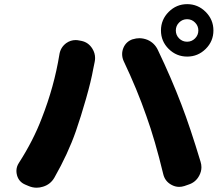

<svg xmlns="http://www.w3.org/2000/svg" viewBox="-20 -876 1040 908"><path d="M827.1 -769.5Q811.5 -753.9 811.5 -731.9Q811.5 -710 827.1 -694.3Q842.8 -678.7 864.7 -678.7Q886.7 -678.7 902.3 -694.3Q918 -710 918 -731.9Q918 -753.9 902.3 -769.5Q886.7 -785.2 864.7 -785.2Q842.8 -785.2 827.1 -769.5ZM777.8 -644.5Q741.2 -680.7 741.2 -731.9Q741.2 -783.2 777.8 -819.8Q814.5 -856.4 865.2 -856.4Q916 -856.4 952.6 -819.8Q989.3 -783.2 989.3 -731.9Q989.3 -680.7 952.6 -644.5Q916 -608.4 865.2 -608.4Q814.5 -608.4 777.8 -644.5ZM177.7 -317.4Q236.3 -466.8 260.7 -617.2Q265.6 -651.4 293 -671.9Q313.5 -686.5 337.9 -686.5Q345.7 -686.5 354.5 -684.6L365.2 -682.6Q398.4 -675.8 417 -645.5Q429.7 -625 429.7 -601.6Q429.7 -592.8 427.7 -583Q422.9 -561.5 420.9 -549.8Q411.1 -494.1 386.7 -408.7Q362.3 -323.2 338.9 -255.9Q301.8 -149.4 237.3 -36.1Q218.8 -3.9 183.6 6.8Q168 11.7 153.3 11.7Q132.8 11.7 113.3 2.9L99.6 -2.9Q69.3 -15.6 60.5 -46.9Q57.6 -57.6 57.6 -67.4Q57.6 -87.9 69.3 -105.5Q137.7 -211.9 177.7 -317.4ZM671.9 -328.1Q628.9 -452.1 564.5 -587.9Q557.6 -603.5 557.6 -620.1Q557.6 -634.8 563.5 -649.4Q576.2 -679.7 607.4 -690.4H608.4Q624 -695.3 638.7 -695.3Q658.2 -695.3 677.7 -687.5Q710.9 -672.9 726.6 -639.6Q791 -504.9 837.9 -381.8Q879.9 -272.5 928.7 -110.4Q932.6 -97.7 932.6 -85Q932.6 -64.5 921.9 -44.9Q905.3 -13.7 871.1 -2.9L851.6 3.9Q838.9 7.8 827.1 7.8Q807.6 7.8 789.1 -2.9Q759.8 -19.5 752 -52.7Q712.9 -214.8 671.9 -328.1Z"/></svg>

Font: Gen Jyuu GothicX Heavy
Style: Bold
Weight: 900
Designer: [Source Han Sans]
Ryoko NISHIZUKA  (kana & ideographs); Paul D. Hunt (Latin, Greek & Cyrillic); Wenlong ZHANG  (bopomofo
Version: Version 1.002.20150607